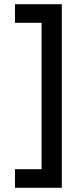

<svg xmlns="http://www.w3.org/2000/svg" viewBox="-20 -728 384 910"><path d="M51 162V74H177V-620H51V-708H273V162Z"/></svg>

Font: Atkinson Hyperlegible Next Medium
Style: Regular
Weight: 500
Designer: Elliott Scott, Megan Eiswerth, Linus Boman, Theodore Petrosky, Letters from Sweden
Foundry: Applied Design Works, Letters from Sweden
Version: Version 2.001